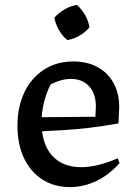

<svg xmlns="http://www.w3.org/2000/svg" viewBox="-20 -752 546 781"><path d="M265 9Q200 9 152 -22Q104 -53 77.5 -109Q51 -165 51 -240Q51 -317 79 -376Q107 -435 158.5 -468.5Q210 -502 279 -502Q335 -502 377 -479Q419 -456 442 -414Q465 -372 465 -316L462 -250Q401 -239 346.5 -232.5Q292 -226 235.5 -222.5Q179 -219 113 -216L114 -275L368 -277L370 -319Q370 -371 342.5 -401Q315 -431 268 -431Q248 -431 227 -425Q206 -419 186 -409Q168 -373 158.5 -334Q149 -295 149 -256Q149 -167 191.5 -119.5Q234 -72 310 -72Q375 -72 459 -108L466 -88Q423 -40 371.5 -15.5Q320 9 265 9ZM293 -732Q313 -714 326.5 -690Q340 -666 344 -641Q328 -621 303.5 -607Q279 -593 254 -589Q234 -605 220 -629.5Q206 -654 201 -680Q219 -700 243 -714Q267 -728 293 -732Z"/></svg>

Font: Piazzolla Thin SemiBold
Style: Regular
Weight: 600
Version: Version 2.005